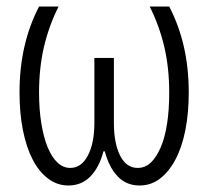

<svg xmlns="http://www.w3.org/2000/svg" viewBox="-20 -560 640 590"><path d="M409 10Q444 10 471.5 -11Q499 -32 519 -69.5Q539 -107 549.5 -159.5Q560 -212 560 -276Q560 -351 545 -416.5Q530 -482 500 -540H440Q470 -480 485 -415.5Q500 -351 500 -275Q500 -223 493.5 -180.5Q487 -138 474 -107.5Q461 -77 443.5 -60.5Q426 -44 403 -44Q368 -44 349 -82Q330 -120 330 -182V-382H270V-182Q270 -120 250 -82Q230 -44 196 -44Q174 -44 156.5 -60.5Q139 -77 126.5 -107.5Q114 -138 107 -181Q100 -224 100 -276Q100 -351 115 -415.5Q130 -480 160 -540H100Q70 -482 55 -416.5Q40 -351 40 -276Q40 -212 50.5 -159.5Q61 -107 80.5 -69.5Q100 -32 128 -11Q156 10 190 10Q231 10 258 -18Q285 -46 298 -95H302Q315 -46 341.5 -18Q368 10 409 10Z"/></svg>

Font: CommitMonoV143 ExtLt
Style: Regular
Weight: 200
Monospace: yes
Designer: Eigil Nikolajsen
Foundry: Eigil Nikolajsen
Version: Version 1.143